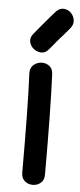

<svg xmlns="http://www.w3.org/2000/svg" viewBox="-55 -803 349 841"><g transform="rotate(5 119.5 -382.0)"><path d="M72 -42Q72 -17 87 -4.5Q102 8 122 8Q142 8 157 -4.5Q172 -17 172 -42Q172 -329 165 -482Q164 -507 148 -518.5Q132 -530 112.5 -528.5Q93 -527 78.5 -514Q64 -501 65 -476Q72 -337 72 -42ZM140 -588Q165 -617 174 -629Q183 -640 198 -656Q212 -672 226 -689Q241 -707 238.5 -725.5Q236 -744 223.5 -757Q211 -770 193 -772Q175 -774 159 -759L135 -732Q127 -722 113.5 -706.5Q100 -691 92 -681L68 -652Q53 -634 56.5 -616Q60 -598 74.5 -586Q89 -574 107.5 -573Q126 -572 140 -588Z"/></g></svg>

Font: Balsamiq Sans
Style: Regular
Weight: 400
Designer: Michael Angeles
Foundry: Balsamiq SRL
Version: Version 1.020; ttfautohint (v1.8.4.7-5d5b);gftools[0.9.26]